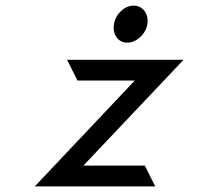

<svg xmlns="http://www.w3.org/2000/svg" viewBox="-20 -664 717 684"><path d="M433 -512C465 -512 499 -541 505 -578C511 -615 488 -644 456 -644C424 -644 392 -615 386 -578C380 -541 401 -512 433 -512ZM496 -74H277L634 -451H219L256 -377H460L104 0H533Z"/></svg>

Font: Charger Monospace
Style: Regular
Weight: 400
Designer: Jasper
Foundry: Cannot Into Space Fonts
Version: Version 0.980